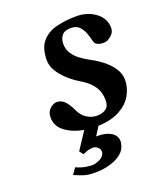

<svg xmlns="http://www.w3.org/2000/svg" viewBox="-121 -524 669 792"><g transform="rotate(-20 213.5 -127.5)"><path d="M188 89Q178 89 168.5 91Q159 93 141 101L128 84L178 8Q132 0 98.5 -24Q65 -48 65 -88Q65 -112 80.5 -125.5Q96 -139 109 -139Q131 -139 145.5 -123Q160 -107 172 -81Q183 -56 204 -42.5Q225 -29 248 -29Q271 -29 287 -39.5Q303 -50 303 -78Q303 -113 285 -139Q267 -165 236 -183Q187 -212 159 -247Q131 -282 131 -314Q131 -367 154.5 -395Q178 -423 218.5 -433.5Q259 -444 307 -444Q354 -444 388 -420Q422 -396 426 -359Q429 -335 414.5 -321Q400 -307 389 -304Q373 -300 356 -305Q339 -310 336 -326Q332 -344 325 -362.5Q318 -381 305 -393.5Q292 -406 270 -406Q241 -406 229.5 -391Q218 -376 218 -355Q218 -330 231 -311Q244 -292 261.5 -279.5Q279 -267 292 -260Q348 -231 377.5 -197.5Q407 -164 407 -129Q407 -95 389.5 -63.5Q372 -32 334.5 -11Q297 10 239 12L215 50H223Q258 50 280.5 64Q303 78 303 104Q303 109 301 115Q295 149 255 169Q215 189 159 189Q131 189 112.5 183Q94 177 71 167L90 140Q115 151 133 153.5Q151 156 160 156Q174 156 193 147Q212 138 216 120V116Q216 104 206 96.5Q196 89 188 89Z"/></g></svg>

Font: Libertinus Serif SemiBold
Style: Italic
Weight: 600
Italic angle: -11.5°
Designer: Philipp H. Poll, Khaled Hosny
Foundry: Caleb Maclennan
Version: Version 7.051;RELEASE